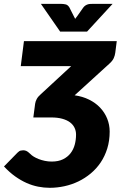

<svg xmlns="http://www.w3.org/2000/svg" viewBox="-33 -934 607 962"><path d="M544.5 -669.5Q543 -656.5 536.8 -642.5Q530.5 -628.5 514 -614L341 -456.5Q380.5 -451 413 -435Q445.5 -419 468.5 -394.8Q491.5 -370.5 504 -339.8Q516.5 -309 516.5 -275Q516.5 -229 504.5 -190.2Q492.5 -151.5 471.5 -120.2Q450.5 -89 421.8 -65Q393 -41 359.8 -25Q326.5 -9 289.8 -1Q253 7 216 7Q187 7 158 1.2Q129 -4.5 100.2 -17.2Q71.5 -30 43 -50.2Q14.5 -70.5 -13 -100L54.5 -169Q63.5 -178 70.8 -179.5Q78 -181 83 -181Q91 -181 98.2 -178.2Q105.5 -175.5 118.5 -163Q125 -156 136 -149.2Q147 -142.5 161 -137Q175 -131.5 191.8 -128Q208.5 -124.5 226 -124.5Q259.5 -124.5 282.8 -136Q306 -147.5 320.5 -166.2Q335 -185 341.5 -209.2Q348 -233.5 348 -259.5Q348 -278 340.5 -293.8Q333 -309.5 317.8 -321Q302.5 -332.5 279 -339Q255.5 -345.5 223.5 -345.5H134L143 -414Q144.5 -425.5 151 -437.8Q157.5 -450 171.5 -462L323.5 -602.5H71L87 -728H552ZM531 -914.5 403 -775.5H268.5L172 -914.5H275Q283.5 -914.5 295 -912.2Q306.5 -910 314.5 -897L337 -852.5Q339 -849 340.5 -845.8Q342 -842.5 343.5 -839.5L353.5 -852.5L384.5 -896.5Q389.5 -903 395.5 -906.8Q401.5 -910.5 407.2 -912.2Q413 -914 418.5 -914.2Q424 -914.5 428 -914.5Z"/></svg>

Font: Lato ExtraBold
Style: Italic
Weight: 800
Italic angle: -7°
Designer: Lukasz Dziedzic with Adam Twardoch and Botio Nikoltchev
Foundry: tyPoland Lukasz Dziedzic
Version: Version 2.015; 2015-08-06; http://www.latofonts.com/